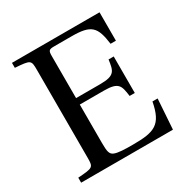

<svg xmlns="http://www.w3.org/2000/svg" viewBox="-152 -776 872 902"><g transform="rotate(-30 284.5 -325.0)"><path d="M33 0H531L542 -163H514C492 -48 450 -33 332 -33C288 -33 254 -34 234 -42C214 -50 211 -67 211 -113V-321H342C422 -321 426 -298 434 -239H462V-437H434C426 -379 422 -356 342 -356H211V-584C211 -614 215 -618 245 -618H337C444 -618 466 -594 479 -496H508V-650H33V-623C116 -617 118 -616 118 -563V-87C118 -34 116 -33 33 -27Z"/></g></svg>

Font: erewhon
Style: Regular
Weight: 400
Version: Version 1.0.0